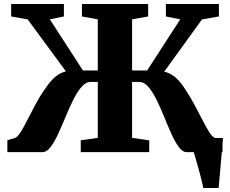

<svg xmlns="http://www.w3.org/2000/svg" viewBox="-20 -763 1153 963"><path d="M999.5 180Q997 165 990.5 139Q984 113 976.2 84.5Q968.5 56 961.5 32.8Q954.5 9.5 951.5 -0.5L918.5 -71H1098.5Q1097.5 -57.5 1095.2 -31.8Q1093 -6 1090.2 25.5Q1087.5 57 1084.8 87.8Q1082 118.5 1079.8 143.5Q1077.5 168.5 1076.5 180ZM17 0V-59.5L54.5 -71Q67.5 -75 83.2 -100Q99 -125 117.5 -161.5Q136 -198 157.5 -238.5Q179 -279 204 -314.5Q220 -339 236.2 -357.2Q252.5 -375.5 270.8 -387.5Q289 -399.5 310.5 -405L119 -665.5L36 -680.5V-743H300.5V-680.5L230 -666L396 -409.5H470.5V-666L391 -680.5V-743H723V-680.5L642.5 -666V-409.5H718L884 -666L812 -680.5V-743H1078V-680.5L993 -665.5L803.5 -403.5Q825.5 -398.5 843.8 -386.8Q862 -375 878.2 -357Q894.5 -339 909.5 -314.5Q933.5 -278.5 955.2 -238Q977 -197.5 995.5 -161Q1014 -124.5 1029.8 -99.8Q1045.5 -75 1059 -71L1096 -59.5V0H916Q895.5 0 876.8 -25.5Q858 -51 840 -91Q822 -131 803.8 -176Q785.5 -221 766 -261Q746.5 -301 725 -326.5Q703.5 -352 678 -352H642.5V-71.5L728.5 -59V0H385V-59.5L470.5 -71.5V-352H435Q410 -352 388.2 -326.5Q366.5 -301 346.8 -261Q327 -221 308.5 -176Q290 -131 271.5 -91Q253 -51 233.8 -25.5Q214.5 0 193.5 0Z"/></svg>

Font: Merriweather 36pt Black
Style: Regular
Weight: 900
Version: Version 2.100